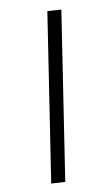

<svg xmlns="http://www.w3.org/2000/svg" viewBox="-91 -791 492 893"><g transform="rotate(10 155.5 -344.5)"><path d="M218 58 61 -729 124 -747 281 39Z"/></g></svg>

Font: Nunito Sans 7pt SemiExpanded Light
Style: Italic
Weight: 300
Width: 6
Italic angle: -9°
Designer: Vernon Adams
Foundry: Vernon Adams
Version: Version 3.101;gftools[0.9.27]